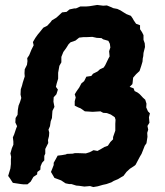

<svg xmlns="http://www.w3.org/2000/svg" viewBox="-20 -738 666 776"><path d="M104 -4 91 7H74L65 6L32 1L28 -5L21 -16L13 -27L22 -57L24 -75V-94L25 -104L22 -118L28 -139L34 -153V-166L32 -183L37 -194L45 -218L49 -228L42 -243L43 -261L51 -274L52 -293L55 -311L61 -326L66 -342L63 -356L64 -377L69 -392L72 -404L80 -429L79 -442L80 -458L89 -476L91 -491L90 -503L98 -515L107 -537L116 -555L113 -568L123 -585L133 -599L139 -606L155 -626L171 -634L184 -648L190 -656L207 -666L216 -674L231 -688L249 -690L261 -700L280 -704H287L305 -712H330L342 -713L373 -718L397 -715L412 -716L427 -710L438 -705L454 -702L467 -696L478 -689L491 -681L509 -674L516 -664L521 -655L530 -642L546 -636V-620L554 -608L560 -596V-577L565 -563L566 -548L560 -524L559 -511L557 -502L556 -489L551 -472L544 -451L530 -438L518 -424L516 -404L515 -398L504 -387L520 -381L524 -370L536 -364L545 -357L558 -343L567 -335L572 -319L571 -304L578 -288L586 -280L582 -264L584 -242L576 -229L579 -214L575 -201L576 -185L572 -159L565 -149L558 -131L552 -116L546 -106L538 -91L528 -72L522 -67L505 -56L491 -43L479 -27L470 -22L457 -14L440 -7L430 -1L410 6L396 9L375 15L357 18L344 14L321 16L300 13L288 12L269 6H260L245 3L227 -9L200 -19L196 -26L186 -43L192 -58L197 -71V-80L206 -96L213 -109L230 -111L247 -114L250 -116L274 -117L282 -119H298L327 -118L343 -123L358 -131L374 -128L387 -135L402 -144L416 -149L426 -164L437 -175V-184L446 -210V-238L447 -254L444 -264L428 -275L412 -281L397 -282L386 -288L354 -286L340 -287L323 -288L306 -300L296 -304L282 -311V-329L286 -344L282 -357L290 -370L300 -384L309 -401L320 -410L329 -428L349 -431L356 -440L374 -449L384 -458L399 -465L405 -474L418 -501L423 -510L421 -531L426 -546L424 -561L418 -573L397 -579L390 -584L371 -585L353 -589L332 -588H318L300 -586L285 -574L265 -567L257 -559L247 -543L236 -528L228 -508V-486L220 -472L215 -444V-427V-420L209 -400L206 -387L214 -376L208 -357L197 -345L196 -327L200 -306L192 -290L191 -277L190 -261L185 -248L182 -228L176 -214L179 -202L178 -188L174 -172L175 -160L163 -136V-117L159 -108V-90L150 -80L144 -66L143 -52L131 -43L130 -33L115 -23Z"/></svg>

Font: Winky Rough SemiBold
Style: Italic
Weight: 600
Italic angle: -8.97852°
Designer: Simon Atzbach
Foundry: typofactur
Version: Version 1.206; ttfautohint (v1.8.4.7-5d5b)